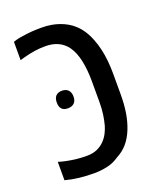

<svg xmlns="http://www.w3.org/2000/svg" viewBox="-124 -718 668 805"><g transform="rotate(-20 210.0 -315.5)"><path d="M159.7 9.8Q122.1 9.8 90.3 6.1Q58.6 2.4 29.3 -5.4V-87.4Q44.4 -82.5 64.5 -78.4Q84.5 -74.2 107.2 -71.8Q129.9 -69.3 152.3 -69.3Q180.2 -69.3 200 -78.4Q219.7 -87.4 232.9 -101.6Q245.6 -114.7 253.9 -131.1Q262.2 -147.5 266.6 -163.1Q272.5 -185.5 275.9 -209.7Q279.3 -233.9 279.3 -262.2V-354.5Q279.3 -407.7 270.5 -448.5Q261.7 -489.3 243.2 -515.6Q226.6 -538.6 202.1 -549.8Q177.7 -561 146 -561Q121.6 -561 98.1 -557.6Q74.7 -554.2 47.9 -546.9Q42 -544.9 37.1 -543.7Q32.2 -542.5 28.8 -541.5V-623Q39.6 -627 50 -629.4Q60.5 -631.8 73.2 -633.3Q92.8 -636.7 113.8 -638.2Q134.8 -639.6 157.7 -639.6Q201.2 -639.6 237.1 -626.7Q272.9 -613.8 297.4 -591.3Q314 -576.2 326.7 -556.4Q339.4 -536.6 348.1 -513.2Q356.9 -491.2 362.8 -465.3Q368.7 -439.5 371.3 -411.4Q374 -383.3 374 -354.5V-262.2Q374 -218.3 367.9 -180.9Q361.8 -143.6 349.1 -112.3Q336.4 -80.6 316.9 -57.6Q297.4 -34.7 269 -20Q244.6 -2.9 215.6 3.4Q186.5 9.8 159.7 9.8ZM146.5 -283.7Q110.4 -283.7 110.4 -322.3Q110.4 -341.8 119.9 -351.8Q129.4 -361.8 147 -361.8Q165 -361.8 175 -351.6Q185.1 -341.3 185.1 -322.3Q185.1 -303.7 175 -293.7Q165 -283.7 146.5 -283.7Z"/></g></svg>

Font: Open Sans SemiCondensed Medium
Style: Regular
Weight: 500
Width: 4
Designer: Monotype Design Team
Foundry: Monotype Imaging Inc.
Version: Version 3.000